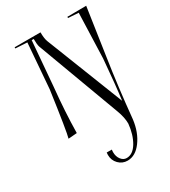

<svg xmlns="http://www.w3.org/2000/svg" viewBox="-193 -636 870 984"><g transform="rotate(-30 241.5 -144.0)"><path d="M395 84Q386 155 350 204Q314 253 267 253Q236 253 214.5 231Q193 209 193 177Q193 170 194 163H224Q223 171 223 178Q223 204 236.5 221.5Q250 239 269 239Q306 239 332 196Q358 152 364 90Q364 53 347 8L166 -480Q161 -494 161 -528H149L127 -264Q113 -126 111 0L60 4Q70 -29 103 -263L124 -529L55 -533V-540H208Q208 -503 216 -483L395 -27Q406 -108 419 -263L428 -529L367 -533V-540L479 -541L438 -264Q413 -100 395 84Z"/></g></svg>

Font: Kleymissky
Style: Regular
Weight: 500
Italic angle: -8°
Designer: gluk
Foundry: gluk
Version: Version 0.283